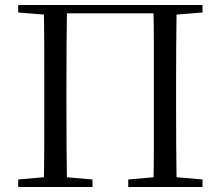

<svg xmlns="http://www.w3.org/2000/svg" viewBox="-20 -748 882 768"><path d="M154.9 0Q156.9 -83.6 157 -167.7Q157.1 -251.7 157.1 -336.8V-391.1Q157.1 -476.1 157 -560.4Q156.9 -644.8 154.9 -728H248.1Q246.7 -645.2 246.2 -560.7Q245.7 -476.1 245.7 -391.1V-337Q245.7 -251.2 246.2 -167.6Q246.7 -84.1 248.1 0ZM593.5 0Q595.5 -83.6 595.5 -167.3Q595.5 -250.9 595.5 -337V-391.1Q595.5 -476.1 595.5 -560.4Q595.5 -644.8 593.5 -728H686.6Q685.3 -645.2 684.8 -560.7Q684.3 -476.1 684.3 -391.1V-336.8Q684.3 -252.2 684.8 -168.1Q685.3 -84.1 686.6 0ZM52.8 0V-30.1L189.7 -42.1H210.4L349.9 -30.1V0ZM492.9 0V-30.1L630.6 -42.1H650.9L790.1 -30.1V0ZM52.8 -698V-728H201.8V-686.9H190.9ZM640.4 -686.9V-728H790.1V-698L650.7 -686.9ZM201.8 -694.8V-728H640.4V-694.8Z"/></svg>

Font: Source Han Serif JP VF
Style: Regular
Weight: 250
Designer: Ryoko NISHIZUKA 西塚涼子 (kana & ideographs); Frank Grießhammer (Latin, Greek & Cyrillic); Wenlong ZHANG 张文龙 (bopomofo); San
Foundry: Adobe
Version: Version 2.001;hotconv 1.1.0;makeotfexe 2.6.0